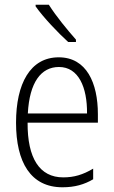

<svg xmlns="http://www.w3.org/2000/svg" viewBox="-20 -784 482 814"><path d="M187 -764H131V-757C164 -710 227 -644 269 -606H302V-616C265 -658 218 -715 187 -764ZM229 -541C108 -541 48 -429 48 -264C48 -96 110 10 245 10C297 10 338 -2 375 -24V-69C331 -43 294 -32 248 -32C148 -32 96 -113 97 -264H395V-300C395 -432 347 -541 229 -541ZM230 -500C313 -500 350 -414 349 -303H98C105 -435 154 -500 230 -500Z"/></svg>

Font: Noto Sans Armenian Condensed ExtraLight
Style: Regular
Weight: 200
Width: 3
Designer: Monotype Design Team
Foundry: Monotype Imaging Inc.
Version: Version 2.008